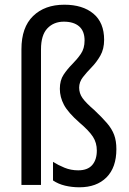

<svg xmlns="http://www.w3.org/2000/svg" viewBox="-20 -851 549 815"><path d="M422 -682Q422 -643 406 -615Q390 -587 369 -565.5Q348 -544 332 -523.5Q316 -503 316 -479Q316 -455 330 -435Q344 -415 380 -384Q413 -353 434 -328.5Q455 -304 464.5 -278.5Q474 -253 474 -218Q474 -140 432 -98Q390 -56 317 -56Q285 -56 256 -63Q227 -70 205 -85V-164Q227 -150 254 -139Q281 -128 312 -128Q352 -128 371.5 -150.5Q391 -173 391 -212Q391 -245 374.5 -270.5Q358 -296 318 -330Q269 -373 251.5 -406Q234 -439 234 -474Q234 -510 250 -534Q266 -558 286.5 -578.5Q307 -599 323 -622Q339 -645 339 -679Q339 -719 316 -739Q293 -759 251 -759Q208 -759 181 -730.5Q154 -702 154 -641V-66H71V-642Q71 -735 120.5 -783Q170 -831 253 -831Q331 -831 376.5 -793Q422 -755 422 -682Z"/></svg>

Font: Noto Sans Malayalam UI Condensed
Style: Regular
Weight: 400
Width: 3
Designer: Jelle Bosma - Monotype Design Team
Foundry: Monotype Imaging Inc.
Version: Version 2.104; ttfautohint (v1.8.4.7-5d5b)